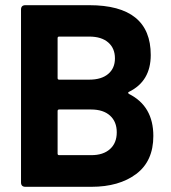

<svg xmlns="http://www.w3.org/2000/svg" viewBox="-20 -720 660 740"><path d="M477 -358Q571 -311 571 -196Q571 -99 505 -49.5Q439 0 332 0H78Q61 0 61 -17V-683Q61 -700 78 -700H324Q561 -700 561 -508Q561 -407 477 -366Q474 -365 474 -362.5Q474 -360 477 -358ZM202 -573V-419Q202 -413 208 -413H324Q371 -413 397 -435Q423 -457 423 -495Q423 -534 397 -556.5Q371 -579 324 -579H208Q202 -579 202 -573ZM430 -210Q430 -251 404 -274.5Q378 -298 331 -298H208Q202 -298 202 -292V-128Q202 -122 208 -122H332Q378 -122 404 -145.5Q430 -169 430 -210Z"/></svg>

Font: Barlow
Style: Bold
Weight: 700
Designer: Jeremy Tribby
Foundry: Jeremy Tribby
Version: Version 1.101 August 23, 2024